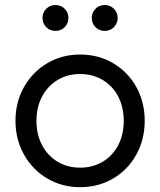

<svg xmlns="http://www.w3.org/2000/svg" viewBox="-20 -736 642 769"><path d="M42 -252Q42 -327.1 76.2 -387.7Q110.4 -448.2 169.4 -482.9Q228.5 -517.6 300.8 -517.6Q374 -517.6 433.1 -482.9Q492.2 -448.2 525.9 -387.7Q559.6 -327.1 559.6 -252Q559.6 -177.7 525.9 -116.7Q492.2 -55.7 433.1 -21Q374 13.7 300.8 13.7Q228.5 13.7 169.4 -21Q110.4 -55.7 76.2 -116.7Q42 -177.7 42 -252ZM475.6 -252Q475.6 -306.6 453.6 -349.1Q431.6 -391.6 391.6 -415.5Q351.6 -439.5 300.8 -439.5Q250 -439.5 210.4 -415.5Q170.9 -391.6 148.4 -349.1Q126 -306.6 126 -252Q126 -197.3 148.4 -154.8Q170.9 -112.3 210.4 -88.4Q250 -64.5 300.8 -64.5Q351.6 -64.5 391.6 -88.4Q431.6 -112.3 453.6 -154.8Q475.6 -197.3 475.6 -252ZM150.4 -664.1Q150.4 -678.7 157.2 -690.4Q164.1 -702.1 175.8 -709Q187.5 -715.8 202.1 -715.8Q216.8 -715.8 228.5 -709Q240.2 -702.1 247.1 -690.4Q253.9 -678.7 253.9 -664.1Q253.9 -649.4 247.1 -637.7Q240.2 -626 228.5 -619.1Q216.8 -612.3 202.1 -612.3Q187.5 -612.3 175.8 -619.1Q164.1 -626 157.2 -637.7Q150.4 -649.4 150.4 -664.1ZM347.7 -664.1Q347.7 -678.7 354.5 -690.4Q361.3 -702.1 373 -709Q384.8 -715.8 399.4 -715.8Q414.1 -715.8 425.8 -709Q437.5 -702.1 444.3 -690.4Q451.2 -678.7 451.2 -664.1Q451.2 -649.4 444.3 -637.7Q437.5 -626 425.8 -619.1Q414.1 -612.3 399.4 -612.3Q384.8 -612.3 373 -619.1Q361.3 -626 354.5 -637.7Q347.7 -649.4 347.7 -664.1Z"/></svg>

Font: Wanted Sans Variable
Style: Regular
Weight: 400
Designer: Original Design by Kil Hyung-jin and Kang Hanbin, Wanted Lab, Inc; Hangeul from Source Han Sans by Jang Soo-young and Ka
Foundry: Wanted Lab, Inc.
Version: Version 1.003;Glyphs 3.2 (3227)